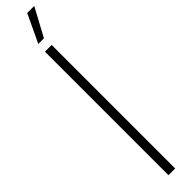

<svg xmlns="http://www.w3.org/2000/svg" viewBox="-352 -940 888 888"><g transform="rotate(-45 92.0 -496.0)"><path d="M70 0V-808H114V0ZM73.5 -855 138.5 -992.5H184.5L110.5 -855Z"/></g></svg>

Font: Encode Sans Condensed ExLight
Style: Regular
Weight: 275
Width: 3
Designer: Multiple Designers
Foundry: Impallari Type
Version: Version 2.000